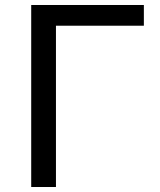

<svg xmlns="http://www.w3.org/2000/svg" viewBox="-20 -749 642 769"><path d="M105 -729H556.2V-646H204.1V0H105Z"/></svg>

Font: Vazir Code Hack
Style: Code-Hack
Weight: 400
Foundry: DejaVu fonts team - Redesigned by Saber Rastikerdar
Version: Version 1.1.2